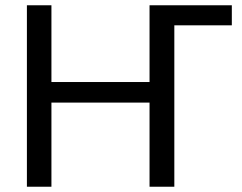

<svg xmlns="http://www.w3.org/2000/svg" viewBox="-20 -708 919 728"><path d="M641 0H547V-319H175V0H82V-688H175V-397H547V-688H859V-612H641Z"/></svg>

Font: Libra Sans
Style: Regular
Weight: 400
Foundry: Context Ltd
Version: Version 1.002